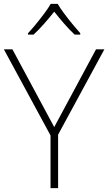

<svg xmlns="http://www.w3.org/2000/svg" viewBox="-20 -968 557 988"><path d="M259 -314 474 -714H517L279 -275V0H240V-271L0 -714H44ZM277 -948Q289 -927 309.5 -899.5Q330 -872 352.5 -844.5Q375 -817 393 -797V-790H364Q337 -815 309 -847.5Q281 -880 259 -908Q237 -880 208.5 -847.5Q180 -815 153 -790H124V-797Q143 -817 165.5 -844.5Q188 -872 208.5 -899.5Q229 -927 241 -948Z"/></svg>

Font: Noto Sans Lao UI ExtLt
Style: Regular
Weight: 200
Designer: Monotype Design Team
Foundry: Monotype Imaging Inc.
Version: Version 2.000; ttfautohint (v1.8.4.7-5d5b)